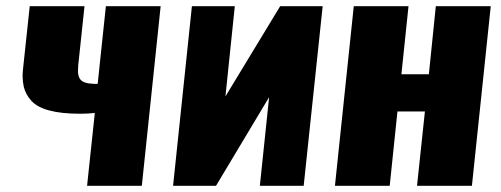

<svg xmlns="http://www.w3.org/2000/svg" viewBox="-20 -598 1613 618"><path d="M260.3 0H436.5L497.1 -578.1H320.8L294.4 -328.1H282.7C259.6 -328.8 244.8 -333.7 238.3 -342.8C233.1 -349.3 230.6 -359.4 231 -373C231 -377.9 231.3 -383.1 231.9 -388.7L252 -578.1H75.7L54.2 -376.5C53.2 -368 52.7 -359.9 52.7 -352.1C53.1 -339.7 54.4 -328.5 56.6 -318.4C60.5 -302.1 68.7 -287.1 81.1 -273.4C93.4 -259.8 112.6 -249.4 138.7 -242.4C164.7 -235.4 197.8 -231.9 237.8 -231.9C255 -231.9 270.8 -232.7 285.2 -234.4Z M537.1 0H675.3L846.2 -285.2L816.4 0H957.5L1018.6 -578.1H881.8L705.6 -287.6L735.8 -578.1H597.7Z M1058.1 0H1234.4L1259.3 -239.3H1347.7L1322.3 0H1499L1559.6 -578.1H1382.8L1360.4 -358.9H1272L1294.9 -578.1H1118.7Z"/></svg>

Font: Oswald
Style: Heavy
Weight: 800
Designer: Vernon Adams
Foundry: Vernon Adams
Version: 3.0; ttfautohint (v0.95.6-bc232) -l 8 -r 50 -G 200 -x 0 -w "